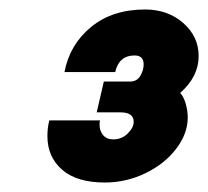

<svg xmlns="http://www.w3.org/2000/svg" viewBox="-20 -792 439 405"><path d="M264 -675Q231 -675 223 -640H116Q127 -698 172 -735Q217 -772 286 -772Q334 -772 366.5 -743.5Q399 -715 399 -674Q399 -630 360 -596Q367 -589 371.5 -574Q376 -559 376 -544Q376 -510 351.5 -478Q327 -446 286.5 -426.5Q246 -407 201 -407Q142 -407 111 -434Q80 -461 80 -505Q80 -523 84 -538H191Q190 -535 190 -529Q190 -516 197.5 -507Q205 -498 219 -498Q237 -498 249.5 -510.5Q262 -523 262 -535Q262 -555 234 -555H184L199 -620H254Q269 -620 276 -632Q283 -644 283 -656Q283 -675 264 -675Z"/></svg>

Font: Arvo
Style: Bold Italic
Weight: 700
Italic angle: -13°
Designer: Anton Koovit (Cyrillic Expansion: Cyreal)
Foundry: Anton Koovit, Yassin Baggar
Version: Version 3.000